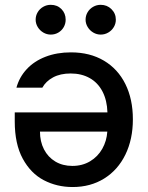

<svg xmlns="http://www.w3.org/2000/svg" viewBox="-20 -754 601 781"><path d="M520.5 -268.6Q520.5 -187.5 490 -125Q459.5 -62.5 403.8 -27.8Q348.1 6.8 275.4 6.8Q211.4 6.8 158.2 -21Q105 -48.8 72.5 -108.6Q40 -168.5 40 -259.8V-296.9H417Q415.5 -346.2 396.7 -382.1Q377.9 -418 344.7 -436.5Q311.5 -455.1 267.6 -455.1Q225.1 -455.1 195.8 -439.2Q166.5 -423.3 152.3 -397.5H46.9Q58.6 -440.4 88.9 -472.9Q119.1 -505.4 165.3 -523.2Q211.4 -541 268.6 -541Q345.7 -541 402.6 -507.3Q459.5 -473.6 490 -412.1Q520.5 -350.6 520.5 -268.6ZM274.4 -79.1Q314.9 -79.1 346.4 -97.9Q377.9 -116.7 396 -148.7Q414.1 -180.7 416.5 -218.8H142.6Q142.6 -178.2 158.9 -146.5Q175.3 -114.7 205.1 -96.9Q234.9 -79.1 274.4 -79.1ZM125 -673.8Q125 -690.4 133.3 -704.3Q141.6 -718.3 155.8 -726.3Q169.9 -734.4 186.5 -734.4Q212.9 -734.4 230 -717Q247.1 -699.7 247.1 -673.8Q247.1 -657.7 239.3 -643.8Q231.4 -629.9 217.5 -621.6Q203.6 -613.3 186.5 -613.3Q170.4 -613.3 156.2 -621.6Q142.1 -629.9 133.5 -644Q125 -658.2 125 -673.8ZM328.1 -673.8Q328.1 -690.4 336.4 -704.3Q344.7 -718.3 358.9 -726.3Q373 -734.4 389.6 -734.4Q415.5 -734.4 433.3 -716.8Q451.2 -699.2 451.2 -673.8Q451.2 -657.7 442.9 -643.8Q434.6 -629.9 420.4 -621.6Q406.2 -613.3 389.6 -613.3Q373.5 -613.3 359.4 -621.6Q345.2 -629.9 336.7 -644Q328.1 -658.2 328.1 -673.8Z"/></svg>

Font: Pretendard Std Medium
Style: Regular
Weight: 500
Designer: Base glyphs from Inter by Rasmus Andersson; Hangeul glyphs from Noto Sans CJK(Source Han Sans) by Jang Soo-young and Kan
Foundry: Kil Hyung-jin
Version: Version 1.309